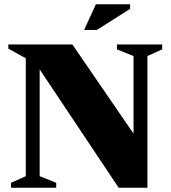

<svg xmlns="http://www.w3.org/2000/svg" viewBox="-20 -878 801 898"><path d="M100.5 -54V-605.5L19 -650.5V-670H318.5L604.5 -253V-616L527 -647V-670H738.5V-647L669.5 -616V0H535L165.5 -553.5V-54L243 -23V0H31.5V-23ZM373.5 -738 428.5 -858H588.5V-836.5L433 -738Z"/></svg>

Font: Newsreader 16pt ExtraBold
Style: Regular
Weight: 800
Designer: Hugues Gentile
Foundry: Production Type
Version: Version 1.003; ttfautohint (v1.8.3)